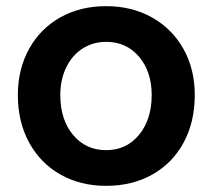

<svg xmlns="http://www.w3.org/2000/svg" viewBox="-20 -593 692 624"><path d="M38 -284Q38 -368 74.5 -434Q111 -500 176 -536.5Q241 -573 325 -573Q409 -573 474.5 -536Q540 -499 576.5 -433.5Q613 -368 613 -284Q613 -197 577 -130Q541 -63 475.5 -26Q410 11 325 11Q241 11 176 -26Q111 -63 74.5 -130Q38 -197 38 -284ZM473 -284Q473 -360 432 -408.5Q391 -457 325 -457Q282 -457 248 -435Q214 -413 195 -373.5Q176 -334 176 -284Q176 -204 217.5 -154.5Q259 -105 325 -105Q391 -105 432 -155Q473 -205 473 -284Z"/></svg>

Font: Open Sauce Two
Style: Bold
Weight: 700
Designer: Alfredo Marco Pradil
Foundry: Creative Sauce Fz LLC
Version: Version 1.477